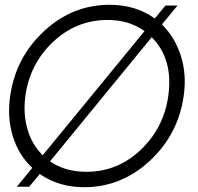

<svg xmlns="http://www.w3.org/2000/svg" viewBox="-20 -780 836 810"><path d="M663.1 -676.8Q718.3 -622.6 743.2 -543.7Q768.1 -464.8 754.9 -375Q731.9 -212.9 612.1 -101.6Q492.2 9.8 335 9.8Q228 9.8 147.9 -45.9L103 7.8H50.8L116.2 -71.8Q59.1 -125 34.4 -204.1Q9.8 -283.2 22.9 -375Q45.9 -537.1 165.5 -648.4Q285.2 -759.8 442.9 -759.8Q552.7 -759.8 632.8 -702.1L678.2 -756.8H729ZM86.9 -375Q77.1 -298.8 96.2 -233.9Q115.2 -168.9 160.2 -125L589.8 -648.9Q523.9 -695.8 434.1 -695.8Q302.2 -695.8 204.1 -603.5Q106 -511.2 86.9 -375ZM344.2 -55.2Q476.1 -55.2 573.5 -147.7Q670.9 -240.2 689.9 -375Q711.9 -530.8 620.1 -623L190.9 -99.1Q255.4 -55.2 344.2 -55.2Z"/></svg>

Font: Oakes Grotesk
Style: Light Italic
Weight: 300
Designer: Samuel Oakes
Foundry: Samuel Oakes
Version: Version 1.0 | wf-rip DC20170320